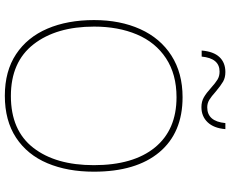

<svg xmlns="http://www.w3.org/2000/svg" viewBox="-99 -843 952 794"><g transform="rotate(90 377.0 -446.0)"><path d="M376 10Q274 10 204 -36.5Q134 -83 98.5 -166Q63 -249 63 -359Q63 -467 100.5 -550Q138 -633 210 -679Q282 -725 382 -725Q529 -725 609.5 -629Q690 -533 690 -358Q690 -249 655 -166Q620 -83 549.5 -36.5Q479 10 376 10ZM377 -15Q519 -15 591 -107.5Q663 -200 663 -358Q663 -521 590 -610.5Q517 -700 382 -700Q287 -700 221 -656.5Q155 -613 122.5 -536Q90 -459 90 -359Q90 -203 163 -109Q236 -15 377 -15ZM423 -803Q400 -803 382.5 -813Q365 -823 343 -843Q323 -861 309 -869.5Q295 -878 276 -878Q221 -878 214 -804H189Q193 -853 216 -877.5Q239 -902 278 -902Q301 -902 317.5 -892.5Q334 -883 359 -862Q379 -844 393 -835.5Q407 -827 424 -827Q482 -827 489 -902H514Q510 -854 485.5 -828.5Q461 -803 423 -803Z"/></g></svg>

Font: Noto Sans UI Thin
Style: Regular
Weight: 250
Designer: Monotype Design Team
Foundry: Monotype Imaging Inc.
Version: Version 1.001